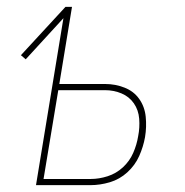

<svg xmlns="http://www.w3.org/2000/svg" viewBox="-20 -540 540 560"><path d="M85 0 165 -487 55 -367 41 -379 171 -520H190L153 -295H287Q316 -295 343 -284.5Q370 -274 386 -251.5Q402 -229 405 -199.5Q408 -170 403 -140Q398 -112 386 -85Q374 -58 351.5 -37.5Q329 -17 300.5 -8.5Q272 0 244 0ZM245 -18Q269 -18 294 -26Q319 -34 338.5 -52Q358 -70 368.5 -94Q379 -118 383 -143Q388 -168 386 -193.5Q384 -219 370.5 -238.5Q357 -258 334.5 -267.5Q312 -277 286 -277H150L107 -18Z"/></svg>

Font: Iosevka Term Curly Th Obl
Style: Regular
Weight: 100
Italic angle: -9°
Designer: Belleve Invis
Foundry: Belleve Invis
Version: Version 32.3.0